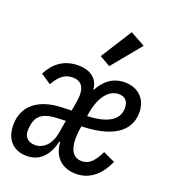

<svg xmlns="http://www.w3.org/2000/svg" viewBox="-147 -893 892 1009"><g transform="rotate(20 298.5 -388.0)"><path d="M117.5 12.1C188.6 12.1 234.7 -33 254.3 -116.5H259.6C265.3 -30.5 320.3 12.1 393.5 12.1C476.6 12.1 530.2 -44.7 561.1 -115.4L494.7 -146.3C471.6 -98.7 446.4 -61.1 399.5 -61.1C354 -61.1 329.2 -96.2 329.2 -161.6C329.2 -174.4 329.9 -195 333.1 -213.1L336.3 -232.6C543.7 -237.9 597.7 -323.5 597.7 -403.4C597.7 -480.8 546.9 -528.1 472.7 -528.1C408.4 -528.1 362.2 -492.9 332.4 -436.4H328.5C326 -487.9 288.4 -528.1 212 -528.1C133.9 -528.1 80.3 -487.6 47.2 -422.2L104.8 -383.9C131.7 -431.8 160.9 -458.5 206.3 -458.5C250 -458.5 272.4 -433.6 272.4 -384.6C272.4 -374.3 271.3 -360.4 268.8 -344.5L259.6 -293L204.9 -291.2C77.8 -286.9 -2.8 -225.9 -2.8 -117.9C-2.8 -31.2 48.3 12.1 117.5 12.1ZM78.8 -115.1C78.8 -120.4 78.8 -129.3 82 -147.7C92.3 -208.1 134.2 -227.3 203.5 -229.8L249.3 -231.9L237.2 -159.4C226.9 -97.3 188.6 -56.8 140.6 -56.8C103.3 -56.8 78.8 -77.1 78.8 -115.1ZM305.4 -614 365.4 -579.9 498.9 -742.2 415.8 -788ZM346.2 -293.7 348.4 -308.6C362.2 -394.5 402.3 -459.2 463.8 -459.2C499.3 -459.2 518.5 -437.9 518.5 -400.6C518.5 -345.5 476.9 -298.3 346.2 -293.7Z"/></g></svg>

Font: Margiela Mono Italic Medium It
Style: Regular
Weight: 500
Designer: Mike Abbink, Paul van der Laan, Pieter van Rosmalen
Foundry: Bold Monday
Version: Version 2.003 2021